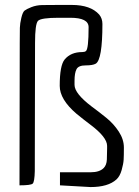

<svg xmlns="http://www.w3.org/2000/svg" viewBox="-20 -751 564 778"><path d="M223 -53H348Q383 -53 400 -70Q412 -82 413 -104.5Q414 -127 414 -149V-160Q414 -195 346 -246Q318 -267 290 -290Q222 -348 222 -403Q222 -486 242 -510Q267 -540 313 -540Q323 -540 328 -544Q339 -552 339 -641Q339 -679 265 -679H218Q146 -679 134 -666.5Q122 -654 122 -577L121 -58Q120 -14 112.5 -7Q105 0 59 0L60 -577Q60 -621 60.5 -638.5Q61 -656 66.5 -679Q72 -702 79.5 -708Q87 -714 107 -722Q127 -730 151 -730.5Q175 -731 218 -731H271Q347 -731 382 -692Q395 -676 395 -654Q395 -509 368 -493Q356 -486 327 -486Q298 -486 290 -470.5Q282 -455 282 -424V-407Q282 -372 352 -319Q382 -297 411.5 -273Q441 -249 461.5 -217.5Q482 -186 482 -153Q482 -120 481 -103.5Q480 -87 473 -62Q466 -37 452 -24Q418 7 347 7L223 0Z"/></svg>

Font: Economica
Style: Regular
Weight: 400
Designer: Vicente Lamonaca
Foundry: Vicente Lamonaca
Version: Version 1.101